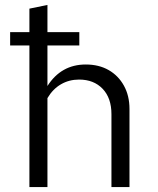

<svg xmlns="http://www.w3.org/2000/svg" viewBox="-20 -757 640 777"><path d="M99 0V-573H21V-627H99V-722L172 -737V-627H301V-573H172V-409Q227.6 -496 327 -496Q380.2 -496 419.6 -473.5Q459 -451 481.5 -410.3Q504 -369.6 504 -316V0H431V-295Q431 -360.4 395.3 -397.7Q359.5 -435 300 -435Q259.7 -435 226.9 -416Q194 -397 172 -360V0Z"/></svg>

Font: Red Hat Mono VF Light
Style: Regular
Weight: 300
Monospace: yes
Designer: Pentagram, MCKL
Foundry: Pentagram, MCKL
Version: Version 1.023